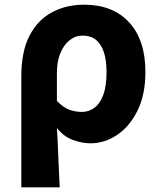

<svg xmlns="http://www.w3.org/2000/svg" viewBox="-20 -598 686 820"><path d="M71 202V-271Q71 -378 106 -445.5Q141 -513 202 -545.5Q263 -578 339 -578Q462 -578 531.5 -502.5Q601 -427 601 -291Q601 -194 567.5 -126Q534 -58 480.5 -22Q427 14 367 14Q331 14 292 0Q253 -14 223 -51Q226 -7 227.5 35Q229 77 231 118Q233 159 235 202ZM330 -120Q359 -120 383 -137.5Q407 -155 421 -192.5Q435 -230 435 -289Q435 -341 423.5 -375.5Q412 -410 389.5 -428Q367 -446 333 -446Q302 -446 277 -426Q252 -406 237.5 -370.5Q223 -335 223 -285V-167Q251 -138 277 -129Q303 -120 330 -120Z"/></svg>

Font: Noto Sans TC ExtraBold
Style: Regular
Weight: 800
Designer: Ryoko NISHIZUKA  (kana, bopomofo & ideographs); Paul D. Hunt (Latin, Greek & Cyrillic); Sandoll Communications , Soo-you
Foundry: Adobe
Version: Version 2.004-H2;hotconv 1.0.118;makeotfexe 2.5.65603